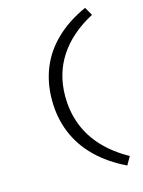

<svg xmlns="http://www.w3.org/2000/svg" viewBox="-118 -700 686 923"><g transform="rotate(-15 224.5 -238.5)"><path d="M398.4 154Q311.3 112.1 251.2 53.2Q191.1 -5.6 160.5 -80.2Q129.8 -154.8 129.8 -242.7Q129.8 -330.6 160.1 -403.6Q190.3 -476.6 250.4 -533.9Q310.5 -591.1 398.4 -630.6L421.8 -589.5Q310.5 -530.6 253.2 -443.5Q196 -356.5 196 -244.4Q196 -167.7 221.4 -101.6Q246.8 -35.5 297.2 18.1Q347.6 71.8 421.8 112.9Z"/></g></svg>

Font: Playfair 5pt SemiExpanded Light
Style: Regular
Weight: 300
Width: 6
Designer: Claus Eggers Sørensen
Foundry: Claus Eggers Sørensen
Version: Version 2.203